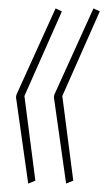

<svg xmlns="http://www.w3.org/2000/svg" viewBox="-20 -498 257 456"><path d="M47 -62 18 -267 19 -273 112 -478 127 -471 38 -270 64 -69ZM137 -62 108 -267 109 -273 202 -478 217 -471 128 -270 154 -69Z"/></svg>

Font: Georama
Style: Italic
Weight: 400
Width: 2
Italic angle: -9°
Designer: Jean-Baptiste Levee
Foundry: Production Type
Version: Version 1.000